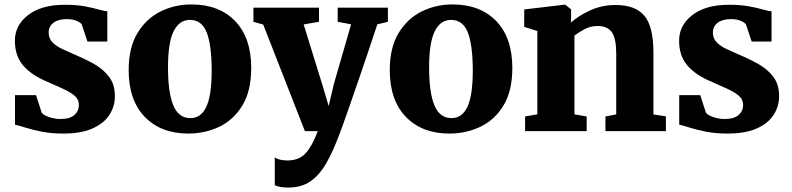

<svg xmlns="http://www.w3.org/2000/svg" viewBox="-20 -590 3562 864"><path d="M142 -162 167.5 -83.5Q174 -72.5 199.8 -63.5Q225.5 -54.5 251.5 -54.5Q294.5 -54.5 314.8 -72.5Q335 -90.5 335 -117Q335 -143.5 313.8 -160.8Q292.5 -178 257 -193.5Q221.5 -209 177.5 -229Q115.5 -257 81.2 -299Q47 -341 47 -407.5Q47 -476 106.5 -522.2Q166 -568.5 272 -568.5Q324 -568.5 360.2 -561.8Q396.5 -555 421.2 -548Q446 -541 463 -539V-403H373.5L348 -479.5Q343 -488.5 324.8 -496.2Q306.5 -504 280.5 -504Q242.5 -504 220.8 -487.8Q199 -471.5 199 -443.5Q199 -416.5 216.8 -398.8Q234.5 -381 263.5 -368Q292.5 -355 325 -340.5Q367.5 -322.5 406.8 -300Q446 -277.5 471.5 -243.5Q497 -209.5 497 -157.5Q497 -112 472.8 -73.8Q448.5 -35.5 397 -12.2Q345.5 11 264.5 11Q211.5 11 169.2 2.8Q127 -5.5 96.5 -15.2Q66 -25 47.5 -29V-162Z M559 -275Q559 -375 598.2 -440.5Q637.5 -506 701.8 -538Q766 -570 841.5 -570Q966 -570 1038.2 -495Q1110.5 -420 1110.5 -284Q1110.5 -181.5 1071.2 -116.2Q1032 -51 967.5 -20Q903 11 827.5 11Q704 11 631.5 -64Q559 -139 559 -275ZM837 -58.5Q884.5 -58.5 908.5 -109.5Q932.5 -160.5 932.5 -272Q932.5 -385.5 910.5 -443Q888.5 -500.5 834.5 -500.5Q787 -500.5 761.5 -449.5Q736 -398.5 736 -287Q736 -173.5 759.8 -116Q783.5 -58.5 837 -58.5Z M1277.5 254Q1237.5 254 1216.5 243.5V118Q1234 132 1274 132Q1327 132 1356.8 98Q1386.5 64 1410 0H1352L1164.5 -479.5L1120.5 -492V-555.5H1415.5V-492L1346.5 -480L1429 -213.5L1459 -113L1483 -214L1560 -480.5L1499.5 -492V-555.5H1725.5V-492L1678 -480.5Q1659.5 -424 1637.5 -359Q1615.5 -294 1593.8 -230.8Q1572 -167.5 1553.5 -114.5Q1535 -61.5 1522.8 -27.2Q1510.5 7 1508 12.5Q1479.5 89.5 1448.8 143.5Q1418 197.5 1377.2 225.8Q1336.5 254 1277.5 254Z M1734 -275Q1734 -375 1773.2 -440.5Q1812.5 -506 1876.8 -538Q1941 -570 2016.5 -570Q2141 -570 2213.2 -495Q2285.5 -420 2285.5 -284Q2285.5 -181.5 2246.2 -116.2Q2207 -51 2142.5 -20Q2078 11 2002.5 11Q1879 11 1806.5 -64Q1734 -139 1734 -275ZM2012 -58.5Q2059.5 -58.5 2083.5 -109.5Q2107.5 -160.5 2107.5 -272Q2107.5 -385.5 2085.5 -443Q2063.5 -500.5 2009.5 -500.5Q1962 -500.5 1936.5 -449.5Q1911 -398.5 1911 -287Q1911 -173.5 1934.8 -116Q1958.5 -58.5 2012 -58.5Z M2398 -75.5V-450.5L2339 -469V-547.5L2520.5 -569H2523.5L2550 -548V-511.5L2549 -488Q2580.5 -517.5 2634 -542.5Q2687.5 -567.5 2750.5 -567.5Q2839 -567.5 2879.8 -519Q2920.5 -470.5 2920.5 -352.5V-75L2976.5 -66.5V0H2704.5V-66L2753 -75V-348Q2753 -417.5 2733.2 -445.2Q2713.5 -473 2669 -473Q2637 -473 2609.5 -458Q2582 -443 2565 -430V-75.5L2620 -66V0H2343V-66Z M3131 -162 3156.5 -83.5Q3163 -72.5 3188.8 -63.5Q3214.5 -54.5 3240.5 -54.5Q3283.5 -54.5 3303.8 -72.5Q3324 -90.5 3324 -117Q3324 -143.5 3302.8 -160.8Q3281.5 -178 3246 -193.5Q3210.5 -209 3166.5 -229Q3104.5 -257 3070.2 -299Q3036 -341 3036 -407.5Q3036 -476 3095.5 -522.2Q3155 -568.5 3261 -568.5Q3313 -568.5 3349.2 -561.8Q3385.5 -555 3410.2 -548Q3435 -541 3452 -539V-403H3362.5L3337 -479.5Q3332 -488.5 3313.8 -496.2Q3295.5 -504 3269.5 -504Q3231.5 -504 3209.8 -487.8Q3188 -471.5 3188 -443.5Q3188 -416.5 3205.8 -398.8Q3223.5 -381 3252.5 -368Q3281.5 -355 3314 -340.5Q3356.5 -322.5 3395.8 -300Q3435 -277.5 3460.5 -243.5Q3486 -209.5 3486 -157.5Q3486 -112 3461.8 -73.8Q3437.5 -35.5 3386 -12.2Q3334.5 11 3253.5 11Q3200.5 11 3158.2 2.8Q3116 -5.5 3085.5 -15.2Q3055 -25 3036.5 -29V-162Z"/></svg>

Font: Merriweather Black
Style: Regular
Weight: 900
Designer: Eben Sorkin
Foundry: Eben Sorkin
Version: Version 2.200;gftools[0.9.31]